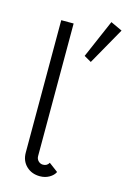

<svg xmlns="http://www.w3.org/2000/svg" viewBox="-120 -836 599 898"><g transform="rotate(15 180.0 -386.5)"><path d="M167 -51Q187 -51 196 -68L240 -35Q232 -18 212 -6.5Q192 5 167 5Q127 5 101 -20Q75 -45 75 -85V-726H135V-84Q135 -70 144.5 -60.5Q154 -51 167 -51ZM304 -778 360 -752 259 -573 224 -593Z"/></g></svg>

Font: Bellota
Style: Regular
Weight: 400
Designer: Kemie Guaida
Foundry: Kemie Guaida
Version: Version 4.001